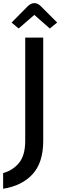

<svg xmlns="http://www.w3.org/2000/svg" viewBox="-83 -958 377 1197"><path d="M186.5 -80.1Q186.5 -241.2 186.5 -723.6Q172.9 -723.6 130.9 -723.6Q117.2 -723.6 74.2 -723.6Q74.2 -563.5 74.2 -80.1Q74.2 8.8 37.1 55.7Q-1 103.5 -63.5 121.1Q-63.5 153.3 -63.5 218.8Q53.7 200.2 120.1 127.9Q186.5 55.7 186.5 -80.1ZM273.4 -817.4Q247.1 -842.8 170.9 -919.9Q162.1 -928.7 152.3 -933.6Q142.6 -938.5 130.9 -938.5Q120.1 -938.5 110.4 -933.6Q99.6 -928.7 90.8 -919.9Q56.6 -885.7 -10.7 -817.4Q0 -807.6 33.2 -780.3Q57.6 -800.8 130.9 -865.2Q155.3 -843.8 227.5 -780.3Q239.3 -789.1 273.4 -817.4Z"/></svg>

Font: DaxlinePro-Medium
Style: Medium
Weight: 400
Designer: Hans Reichel
Version: Version 7.502; 2006